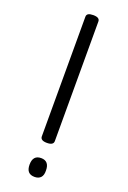

<svg xmlns="http://www.w3.org/2000/svg" viewBox="-200 -1143 813 1220"><g transform="rotate(20 206.0 -533.0)"><path d="M206 -216Q162 -216 162 -244V-1053Q162 -1067 173 -1073.5Q184 -1080 206 -1080Q250 -1080 250 -1053V-244Q250 -230 239 -223Q228 -216 206 -216ZM206 14Q178 14 164 -1.5Q150 -17 150 -49Q150 -81 164 -97Q178 -113 206 -113Q233 -113 247 -97Q261 -81 261 -49Q262 -17 247.5 -1.5Q233 14 206 14Z"/></g></svg>

Font: Playwrite AR
Style: Regular
Weight: 400
Designer: Veronika Burian, José Scaglione
Foundry: TypeTogether
Version: Version 1.002